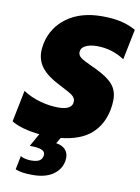

<svg xmlns="http://www.w3.org/2000/svg" viewBox="-125 -782 801 1097"><g transform="rotate(10 275.5 -233.0)"><path d="M285 -488Q285 -470 303.5 -457Q322 -444 370 -422L388 -414Q462 -379 492.5 -343.5Q523 -308 523 -255Q523 -227 517 -196Q499 -106 438 -53Q377 0 264 12L244 46Q279 51 297 70Q315 89 315 119Q315 125 313 139Q303 189 259 218.5Q215 248 142 248Q75 248 42 233L58 153Q67 160 84.5 164Q102 168 118 168Q148 168 164.5 160Q181 152 186 131Q187 128 187 122Q187 104 166 95.5Q145 87 98 87L140 12Q89 7 46.5 -5Q4 -17 -23 -34L14 -217Q60 -187 114.5 -172Q169 -157 219 -157Q302 -157 302 -207Q302 -227 282.5 -241.5Q263 -256 205 -285Q135 -320 102 -360.5Q69 -401 69 -456Q69 -474 74 -501Q94 -598 174 -656Q254 -714 377 -714Q440 -714 486.5 -703.5Q533 -693 574 -670L538 -493Q465 -541 378 -541Q337 -541 311 -527.5Q285 -514 285 -488Z"/></g></svg>

Font: Readiness ExtraBold
Style: Italic
Weight: 800
Italic angle: -12°
Designer: Katatrad Team
Foundry: CadsonDemak
Version: Version 1.00;January 16, 2020;FontCreator 12.0.0.2550 64-bit